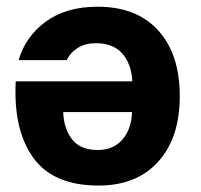

<svg xmlns="http://www.w3.org/2000/svg" viewBox="-20 -558 610 583"><path d="M381.8 -311Q378.9 -364.3 351.3 -395.5Q323.7 -426.8 271.5 -426.8Q238.8 -426.8 216.1 -412.6Q193.4 -398.4 182.6 -375.5H36.6Q57.1 -446.8 118.9 -492.2Q180.7 -537.6 276.4 -537.6Q395.5 -537.6 460.7 -465.3Q525.9 -393.1 525.9 -266.1Q525.9 -139.6 460.4 -67.1Q395 5.4 279.3 5.4Q141.1 5.4 80.6 -79.6Q20 -164.6 27.8 -311ZM380.9 -217.8H171.9Q173.8 -167 199 -134.8Q224.1 -102.5 277.3 -102.5Q324.2 -102.5 351.8 -134.5Q379.4 -166.5 380.9 -217.8Z"/></svg>

Font: Estedad-FD Bold
Style: Regular
Weight: 700
Designer: Amin Abedi
Version: Version 7.3